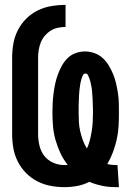

<svg xmlns="http://www.w3.org/2000/svg" viewBox="-20 -763 540 791"><path d="M456 8Q428 8 401 2.5Q374 -3 348 -14Q325 -2 298.5 3Q272 8 245 8Q216 8 187.5 2.5Q159 -3 133 -16.5Q107 -30 86.5 -51Q66 -72 53 -98Q40 -124 35 -152.5Q30 -181 30 -210V-525Q30 -554 35 -583Q40 -612 53.5 -638.5Q67 -665 88 -686Q109 -707 135.5 -720Q162 -733 191.5 -738Q221 -743 250 -743V-652Q234 -652 218 -648.5Q202 -645 188.5 -636.5Q175 -628 164.5 -615.5Q154 -603 148 -588Q142 -573 139.5 -557Q137 -541 137 -525V-210Q137 -187 142.5 -163.5Q148 -140 162 -121.5Q176 -103 198.5 -93Q221 -83 244 -83Q248 -83 251.5 -83Q255 -83 259 -84Q241 -106 229 -132Q217 -158 209 -185.5Q201 -213 198.5 -241.5Q196 -270 196 -298Q196 -318 197 -338Q198 -358 200.5 -377.5Q203 -397 207 -416.5Q211 -436 218 -455Q225 -474 234.5 -491.5Q244 -509 258 -523Q272 -537 291 -544Q310 -551 330 -551Q350 -551 369.5 -544Q389 -537 403.5 -523.5Q418 -510 428.5 -492.5Q439 -475 446.5 -456.5Q454 -438 458.5 -418Q463 -398 466 -378.5Q469 -359 469.5 -338.5Q470 -318 470 -298Q470 -271 468.5 -243.5Q467 -216 461 -189Q455 -162 445.5 -136.5Q436 -111 422 -87Q431 -85 439.5 -84Q448 -83 457 -83H464L470 8ZM338 -151Q346 -168 350.5 -186.5Q355 -205 358 -223.5Q361 -242 362 -261Q363 -280 363 -298Q363 -305 363 -312.5Q363 -320 362.5 -327Q362 -334 362 -341Q362 -348 361.5 -355Q361 -362 360.5 -369.5Q360 -377 359.5 -384Q359 -391 358 -398Q357 -405 355.5 -412Q354 -419 352.5 -426Q351 -433 348.5 -439.5Q346 -446 342.5 -453Q339 -460 332 -460Q325 -460 321.5 -453Q318 -446 316 -439.5Q314 -433 312.5 -426Q311 -419 310 -412Q309 -405 308 -397.5Q307 -390 306.5 -383Q306 -376 305.5 -369Q305 -362 305 -355Q305 -348 304.5 -341Q304 -334 304 -327Q304 -320 304 -312.5Q304 -305 304 -298Q304 -279 305 -260Q306 -241 310.5 -222Q315 -203 321.5 -185Q328 -167 338 -151Z"/></svg>

Font: Iosevka SS18 Extrabold
Style: Regular
Weight: 800
Monospace: yes
Designer: Belleve Invis
Foundry: Belleve Invis
Version: Version 25.1.1; ttfautohint (v1.8.4)